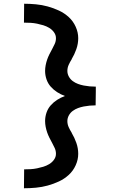

<svg xmlns="http://www.w3.org/2000/svg" viewBox="-20 -853 640 1026"><path d="M108 153 109 52Q126 52 143.5 51Q161 50 178 46.5Q195 43 211.5 38Q228 33 243 24Q258 15 268.5 0.5Q279 -14 279 -31Q279 -47 272.5 -61.5Q266 -76 258.5 -89.5Q251 -103 244 -117Q237 -131 232 -145.5Q227 -160 224 -175.5Q221 -191 221 -206Q221 -229 228.5 -251Q236 -273 251 -290Q266 -307 285.5 -319.5Q305 -332 327 -340Q305 -348 285.5 -360.5Q266 -373 251 -390Q236 -407 228.5 -429Q221 -451 221 -474Q221 -489 224 -504.5Q227 -520 232 -534.5Q237 -549 244 -563Q251 -577 258.5 -590.5Q266 -604 272.5 -618.5Q279 -633 279 -649Q279 -666 268.5 -680.5Q258 -695 243 -704Q228 -713 211.5 -718Q195 -723 178 -726.5Q161 -730 143.5 -731Q126 -732 108 -732L109 -833Q140 -833 172 -830Q204 -827 235 -818.5Q266 -810 295 -796.5Q324 -783 347.5 -761.5Q371 -740 384.5 -710Q398 -680 398 -649Q398 -619 388 -590.5Q378 -562 363 -537V-536Q354 -522 347 -506.5Q340 -491 340 -474Q340 -458 348 -443.5Q356 -429 369 -419.5Q382 -410 397 -404.5Q412 -399 427.5 -396Q443 -393 459 -391.5Q475 -390 492 -390V-365L491 -290Q475 -290 459 -288.5Q443 -287 427.5 -284Q412 -281 397 -275.5Q382 -270 369 -260.5Q356 -251 348 -236.5Q340 -222 340 -206Q340 -189 347 -173.5Q354 -158 363 -144V-143Q378 -118 388 -89.5Q398 -61 398 -31Q398 0 384.5 30Q371 60 347.5 81.5Q324 103 295 116.5Q266 130 235 138.5Q204 147 172 150Q140 153 108 153Z"/></svg>

Font: Iosevka Slab Extended
Style: Bold
Weight: 700
Width: 7
Monospace: yes
Designer: Belleve Invis
Foundry: Belleve Invis
Version: Version 11.1.0; ttfautohint (v1.8.3)